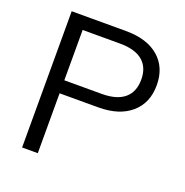

<svg xmlns="http://www.w3.org/2000/svg" viewBox="-128 -827 907 943"><g transform="rotate(20 325.5 -356.0)"><path d="M88 -712H372Q482 -712 543.5 -659Q605 -606 605 -513Q605 -420 543 -366.5Q481 -313 372 -313H170V0H88ZM365 -381Q444 -381 484 -415Q524 -449 524 -513Q524 -577 484 -610.5Q444 -644 365 -644H170V-381Z"/></g></svg>

Font: Muli-Regular
Style: Regular
Weight: 400
Version: Version 2.000